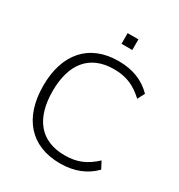

<svg xmlns="http://www.w3.org/2000/svg" viewBox="-206 -1026 1095 1173"><g transform="rotate(30 342.0 -440.0)"><path d="M390 8C490 8 569 -24 628 -85L602 -135C537 -75 477 -49 390 -49C220 -49 131 -160 131 -353C131 -545 220 -656 390 -656C477 -656 537 -630 602 -570L628 -620C569 -681 491 -713 390 -713C182 -713 65 -576 65 -353C65 -129 182 8 390 8ZM351 -813H427V-888H351Z"/></g></svg>

Font: Poppy and Pepper Light
Style: Regular
Weight: 300
Designer: Thy Ha
Foundry: Thy Ha
Version: Version 0.001;Glyphs 3.2 (3227)